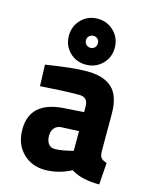

<svg xmlns="http://www.w3.org/2000/svg" viewBox="-117 -854 763 946"><g transform="rotate(15 264.0 -381.5)"><path d="M451 -339V-154Q451 -127 459 -116.5Q467 -106 489 -100L481 12Q389 12 337 -22Q272 12 203 12Q135 12 90 -33Q45 -78 45 -152Q45 -294 214 -306L317 -313V-341Q317 -389 272 -389Q230 -389 180.5 -386.5Q131 -384 102 -382L74 -380L70 -489Q207 -511 280 -511Q365 -511 408 -471Q451 -431 451 -339ZM317 -216 229 -212Q206 -211 193 -196Q180 -181 180 -156Q180 -130 191.5 -115Q203 -100 223 -100Q241 -100 264.5 -104Q288 -108 302 -112L317 -115ZM147 -658Q147 -707 180.5 -741Q214 -775 264 -775Q313 -775 347 -741Q381 -707 381 -658Q381 -608 347 -574.5Q313 -541 264 -541Q214 -541 180.5 -574.5Q147 -608 147 -658ZM234 -658Q234 -644 243 -635.5Q252 -627 265 -627Q278 -627 286.5 -636Q295 -645 295 -658Q295 -671 286.5 -679.5Q278 -688 265 -688Q252 -688 243 -679.5Q234 -671 234 -658Z"/></g></svg>

Font: TypoPRO Titillium Maps
Style: 999 wt
Weight: 900
Designer: Campivisivi
Foundry: Accademia di Belle Arti di Urbino and students of MA course of Visual design
Version: Version 001.001